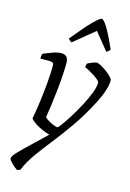

<svg xmlns="http://www.w3.org/2000/svg" viewBox="-139 -813 734 1081"><g transform="rotate(15 228.0 -273.0)"><path d="M74 200Q56 189 39 171Q22 153 22 146Q22 133 49.5 104.5Q77 76 117.5 38Q158 0 198 -39Q180 -44 157 -53.5Q134 -63 114 -76Q94 -89 83 -103Q92 -149 99.5 -205.5Q107 -262 112 -318.5Q117 -375 117 -418Q117 -432 111 -436Q105 -440 93 -440H38Q38 -446 39.5 -455.5Q41 -465 44 -470Q71 -481 98 -490.5Q125 -500 146 -500Q187 -500 187 -454Q187 -419 184 -375Q181 -331 176 -285.5Q171 -240 165.5 -199Q160 -158 155 -130Q160 -123 175.5 -113.5Q191 -104 207 -97.5Q223 -91 231 -91Q235 -91 252 -114Q269 -137 292 -173.5Q315 -210 337 -251.5Q359 -293 373.5 -330.5Q388 -368 388 -393Q388 -399 376.5 -409Q365 -419 348.5 -429.5Q332 -440 317 -448Q302 -456 295 -458Q295 -464 296 -470Q297 -476 299 -480Q308 -486 326.5 -493Q345 -500 352 -500Q361 -500 377.5 -491Q394 -482 411.5 -469Q429 -456 441 -443.5Q453 -431 453 -424Q453 -398 442 -363.5Q431 -329 411 -290Q366 -202 318 -133Q270 -64 225.5 -8Q181 48 146 97Q111 146 92 194ZM184 -573Q177 -578 171.5 -582.5Q166 -587 165 -591Q235 -677 270 -711.5Q305 -746 315 -746Q326 -746 348.5 -710Q371 -674 408 -591Q404 -587 400.5 -582.5Q397 -578 387 -573L306 -673Z"/></g></svg>

Font: Texturina Thin
Style: Italic
Weight: 100
Italic angle: -11°
Designer: Guillermo Torres Carreño
Foundry: Omnibus-Type
Version: Version 1.002; ttfautohint (v1.8.3)